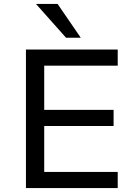

<svg xmlns="http://www.w3.org/2000/svg" viewBox="-20 -957 705 977"><path d="M112 0V-705H579V-623H205V-398H558V-316H205V-82H579V0ZM316 -765 163 -937H273L391 -765Z"/></svg>

Font: Nunito Sans 6pt
Style: Regular
Weight: 400
Version: Version 3.101;gftools[0.9.27]